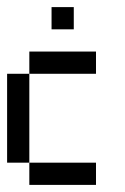

<svg xmlns="http://www.w3.org/2000/svg" viewBox="-20 -520 352 540"><path d="M62.5 -312.5V-375H125V-312.5ZM125 -312.5V-375H187.5V-312.5ZM187.5 -312.5V-375H250V-312.5ZM0 -250V-312.5H62.5V-250ZM0 -187.5V-250H62.5V-187.5ZM0 -125V-187.5H62.5V-125ZM0 -62.5V-125H62.5V-62.5ZM62.5 0V-62.5H125V0ZM125 0V-62.5H187.5V0ZM187.5 0V-62.5H250V0ZM125 -437.5V-500H187.5V-437.5Z"/></svg>

Font: AprilSans
Style: Regular
Weight: 400
Designer: typesprite
Version: Version 1.001;PS 001.001;hotconv 1.0.88;makeotf.lib2.5.64775